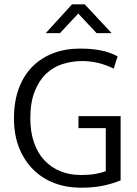

<svg xmlns="http://www.w3.org/2000/svg" viewBox="-20 -864 639 893"><path d="M351 -638Q405 -638 447 -630Q489 -622 527 -602L509 -545Q474 -562 437.5 -571Q401 -580 362 -580Q314 -580 270.5 -566Q227 -552 194 -520.5Q161 -489 141 -438Q121 -387 121 -314Q121 -251 138 -201.5Q155 -152 186.5 -118.5Q218 -85 261 -67.5Q304 -50 357 -50Q395 -50 423.5 -55Q452 -60 472 -68V-268H345V-324H541V-25Q504 -10 460.5 -0.5Q417 9 354 9Q290 9 234 -12Q178 -33 136 -74Q94 -115 69.5 -175Q45 -235 45 -314Q45 -393 68 -454Q91 -515 132 -555.5Q173 -596 229 -617Q285 -638 351 -638ZM315 -844H374L499 -710H429L344 -801L259 -710H193Z"/></svg>

Font: Mukta Light
Style: Regular
Weight: 300
Designer: Girish Dalvi and Yashodeep Gholap
Foundry: Ek Type
Version: Version 2.538;PS 1.002;hotconv 16.6.51;makeotf.lib2.5.65220;